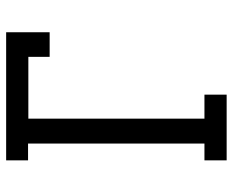

<svg xmlns="http://www.w3.org/2000/svg" viewBox="-88 -688 775 640"><g transform="rotate(-90 300.0 -367.5)"><path d="M86 0V-74H142V-662H86V-735H513V-590H431V-661H225V-74H305V0Z"/></g></svg>

Font: Iosevka Slab Extended
Style: Regular
Weight: 400
Width: 7
Monospace: yes
Designer: Belleve Invis
Foundry: Belleve Invis
Version: Version 11.1.1; ttfautohint (v1.8.3)